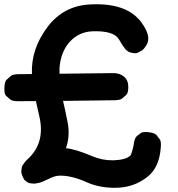

<svg xmlns="http://www.w3.org/2000/svg" viewBox="-21 -805 834 901"><path d="M128.9 -457.5Q99.6 -457.5 70.8 -457Q39.6 -457 29.8 -448.5Q20 -439.9 10.3 -431.2Q0.5 -422.4 -0.5 -392.6Q-1.5 -362.8 8.3 -354.5Q18.1 -346.2 27.6 -337.9Q37.1 -329.6 68.4 -330.1L147.5 -330.6Q154.8 -297.4 163.6 -258.8Q192.4 -135.3 109.9 -59.1Q99.1 -49.8 92.8 -40.5Q82 -27.3 81.1 -18.8Q80.1 -10.3 79.1 -1.5Q78.1 7.3 85.4 23.9Q91.3 38.1 96.7 42Q102.1 45.9 107.4 50Q112.8 54.2 119.6 54.9Q126.5 55.7 133.3 56.4Q140.1 57.1 147.5 55.7Q154.8 54.2 161.9 53Q168.9 51.8 184.6 44.9Q192.4 42 200.7 37.6Q233.4 20.5 254.4 19.5Q311 16.6 386.2 50.3Q439.9 74.2 506.3 76.2Q604.5 79.6 673.3 22.9Q726.6 -20.5 733.4 -111.8Q736.3 -141.1 728.8 -151.1Q721.2 -161.1 713.4 -171.1Q705.6 -181.2 676.3 -184.6Q649.4 -187.5 640.1 -180.7Q630.9 -173.8 621.6 -166.7Q612.3 -159.7 607.4 -133.3Q605 -116.7 603 -109.9Q601.1 -103 599.1 -95.9Q597.2 -88.9 595.9 -85.9Q594.7 -83 593.5 -79.8Q592.3 -76.7 590.8 -75.2Q570.8 -54.7 511.2 -52.7Q458.5 -51.8 409.7 -72.8Q336.4 -104.5 288.6 -109.4Q309.1 -168.9 295.9 -233.4Q284.2 -291.5 274.9 -331.5L512.2 -334.5Q543 -334.5 552.5 -343Q562 -351.6 571.5 -359.9Q581.1 -368.2 581.1 -397.5Q581.1 -428.2 561 -445.3Q541.5 -462.4 509.3 -461.9L258.3 -459Q257.3 -484.9 259.8 -502.4Q270 -571.8 310.1 -612.8Q352.1 -655.8 413.1 -658.2Q513.7 -661.6 537.6 -619.6Q546.4 -604.5 548.8 -600.8Q551.3 -597.2 553.5 -593.5Q555.7 -589.8 559.3 -585.2Q563 -580.6 566.4 -575.7Q569.8 -570.8 573.5 -568.4Q577.1 -565.9 580.6 -563.2Q584 -560.5 592.3 -558.6Q614.7 -552.2 624.5 -557.4Q634.3 -562.5 644 -567.6Q653.8 -572.8 667 -594.7Q690.9 -633.8 642.6 -699.7Q574.2 -793.5 400.9 -784.2Q276.9 -777.8 201.7 -678.2Q123.5 -573.7 128.9 -457.5Z"/></svg>

Font: Comic Relief
Style: Bold
Weight: 700
Designer: Jeff Davis
Foundry: Loudifier
Version: Version 1.200; ttfautohint (v1.8.4.7-5d5b)